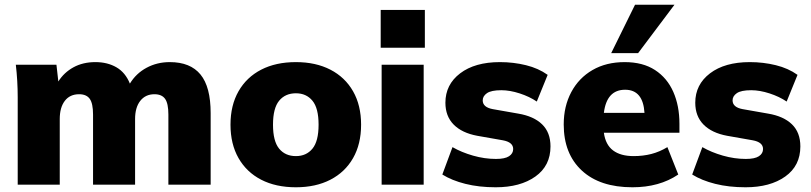

<svg xmlns="http://www.w3.org/2000/svg" viewBox="-20 -782 3433 813"><path d="M55 0V-370Q55 -404 53 -439Q51 -474 47 -508H219L227 -437Q251 -475 291 -497Q331 -519 384 -519Q435 -519 473 -497Q511 -475 530 -428Q556 -471 600.5 -495Q645 -519 699 -519Q786 -519 829 -466.5Q872 -414 872 -303V0H693V-297Q693 -344 679 -363.5Q665 -383 634 -383Q596 -383 574 -355Q552 -327 552 -278V0H374V-297Q374 -344 360 -363.5Q346 -383 315 -383Q276 -383 254.5 -355Q233 -327 233 -278V0Z M1233 11Q1148 11 1086 -21Q1024 -53 990 -112.5Q956 -172 956 -254Q956 -336 990 -395.5Q1024 -455 1086 -487Q1148 -519 1233 -519Q1317 -519 1379 -487Q1441 -455 1475 -395.5Q1509 -336 1509 -254Q1509 -172 1475 -112.5Q1441 -53 1379 -21Q1317 11 1233 11ZM1233 -121Q1277 -121 1303 -152.5Q1329 -184 1329 -254Q1329 -324 1303 -355.5Q1277 -387 1233 -387Q1188 -387 1162 -355.5Q1136 -324 1136 -254Q1136 -184 1162 -152.5Q1188 -121 1233 -121Z M1592 -580V-740H1779V-580ZM1596 0V-508H1774V0Z M2079 11Q2008 11 1950.5 -3.5Q1893 -18 1853 -43L1896 -159Q1934 -137 1983 -123Q2032 -109 2080 -109Q2118 -109 2135.5 -120.5Q2153 -132 2153 -151Q2153 -180 2109 -188L2001 -207Q1936 -219 1901 -254.5Q1866 -290 1866 -347Q1866 -424 1928.5 -471.5Q1991 -519 2097 -519Q2154 -519 2207 -506Q2260 -493 2299 -465L2253 -352Q2222 -373 2180.5 -386.5Q2139 -400 2103 -400Q2060 -400 2042 -387.5Q2024 -375 2024 -357Q2024 -328 2066 -320L2174 -301Q2240 -290 2275.5 -255.5Q2311 -221 2311 -162Q2311 -80 2247 -34.5Q2183 11 2079 11Z M2658 11Q2520 11 2443.5 -60Q2367 -131 2367 -255Q2367 -332 2399 -392Q2431 -452 2489 -485.5Q2547 -519 2625 -519Q2702 -519 2753.5 -485.5Q2805 -452 2831 -393Q2857 -334 2857 -258V-220H2537Q2544 -169 2576 -145Q2608 -121 2663 -121Q2703 -121 2738 -130Q2773 -139 2806 -159L2852 -43Q2772 11 2658 11ZM2627 -402Q2549 -402 2537 -304H2709Q2703 -402 2627 -402ZM2568 -557 2669 -762H2836L2682 -557Z M3137 11Q3066 11 3008.5 -3.5Q2951 -18 2911 -43L2954 -159Q2992 -137 3041 -123Q3090 -109 3138 -109Q3176 -109 3193.5 -120.5Q3211 -132 3211 -151Q3211 -180 3167 -188L3059 -207Q2994 -219 2959 -254.5Q2924 -290 2924 -347Q2924 -424 2986.5 -471.5Q3049 -519 3155 -519Q3212 -519 3265 -506Q3318 -493 3357 -465L3311 -352Q3280 -373 3238.5 -386.5Q3197 -400 3161 -400Q3118 -400 3100 -387.5Q3082 -375 3082 -357Q3082 -328 3124 -320L3232 -301Q3298 -290 3333.5 -255.5Q3369 -221 3369 -162Q3369 -80 3305 -34.5Q3241 11 3137 11Z"/></svg>

Font: Mulish Black
Style: Regular
Weight: 900
Designer: Vernon Adams
Foundry: Vernon Adams
Version: Version 3.603; ttfautohint (v1.8.3)